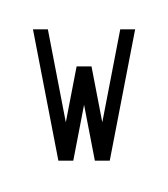

<svg xmlns="http://www.w3.org/2000/svg" viewBox="-20 -847 886 1012"><path d="M153.8 -692.3H232.3L326.9 -202.3L383.8 -496.9H462.3L519.2 -202.3L613.8 -692.3H692.3L558.5 0H480L423.1 -294.6L366.2 0H287.7ZM155.4 -826.9 423.1 144.6Z"/></svg>

Font: linja laso
Style: Regular
Weight: 700
Version: Version 001.000